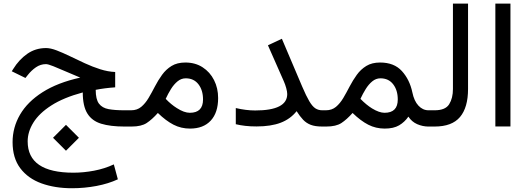

<svg xmlns="http://www.w3.org/2000/svg" viewBox="-20 -692 2886 1050"><path d="M340.8 -9.3 411.6 61.5 340.8 132.3 270 61.5ZM48.8 85.4Q48.8 4.9 89.6 -65.2Q130.4 -135.3 212.6 -187.7Q294.9 -240.2 418.9 -267.6Q378.9 -284.2 340.1 -301Q301.3 -317.9 272.2 -329.6Q243.2 -341.3 231.4 -341.3Q201.7 -341.3 176.5 -324Q151.4 -306.6 132.3 -282.2L119.1 -265.6L44.4 -302.2L51.8 -314Q84 -366.2 129.2 -397.7Q174.3 -429.2 231.9 -429.2Q256.3 -429.2 289.6 -416.5Q322.8 -403.8 362.1 -384.8Q401.4 -365.7 443.6 -346.2Q485.8 -326.7 528.3 -313.2Q570.8 -299.8 609.9 -298.3V-214.4Q552.2 -210.4 503.4 -200.7Q503.4 -148.9 521.2 -125.2Q539.1 -101.6 573.7 -95.2Q608.4 -88.9 658.2 -88.9H697.8V0H659.7Q584 0 533.4 -15.4Q482.9 -30.8 457.8 -71.3Q432.6 -111.8 432.6 -186.5Q327.6 -158.2 261 -115.5Q194.3 -72.8 162.8 -22Q131.3 28.8 131.3 81.1Q131.3 252.4 381.3 252.4Q436.5 252.4 494.4 241.5Q552.2 230.5 602.5 207L624.5 288.6Q573.2 312.5 507.6 325Q441.9 337.4 374 337.4Q280.3 337.4 206.8 310.8Q133.3 284.2 91.1 228.3Q48.8 172.4 48.8 85.4Z M1019 11.2Q970.2 11.2 929 -10Q887.7 -31.2 843.3 -74.2Q811.5 -38.6 782.2 -19.3Q752.9 0 699.7 0H678.2V-88.9H697.3Q730 -88.9 752.4 -107.7Q774.9 -126.5 792.5 -156.2Q810.1 -186 827.4 -219.5Q844.7 -252.9 866.2 -282.7Q887.7 -312.5 918.2 -331.3Q948.7 -350.1 993.7 -350.1Q1047.9 -350.1 1088.1 -324Q1128.4 -297.9 1150.6 -253.9Q1172.9 -210 1172.9 -155.8Q1172.9 -76.2 1132.6 -32.5Q1092.3 11.2 1019 11.2ZM995.6 -263.7Q971.2 -263.7 951.2 -247.3Q931.2 -231 915 -205.1Q898.9 -179.2 886.2 -151.4Q915.5 -120.6 946.8 -101.1Q986.8 -75.2 1018.1 -75.2Q1090.3 -75.2 1090.3 -147.9Q1090.3 -198.7 1065.2 -231.2Q1040 -263.7 995.6 -263.7Z M1550.8 -177.7Q1550.8 -190.4 1545.2 -210.7Q1539.6 -231 1531.7 -248.5L1445.3 -444.3L1521.5 -480L1632.3 -219.2Q1654.8 -166.5 1671.6 -138.2Q1688.5 -109.9 1704.8 -99.4Q1721.2 -88.9 1742.2 -88.9H1762.7V0H1742.2Q1703.6 0 1679.4 -9.3Q1655.3 -18.6 1637.7 -37.1Q1620.1 -55.7 1602.1 -84Q1567.9 -41 1514.9 -20.8Q1461.9 -0.5 1382.8 -0.5Q1348.6 -0.5 1321.3 -3.7Q1293.9 -6.8 1269.5 -12.7V-101.1Q1325.7 -87.9 1375.5 -87.9Q1550.8 -87.9 1550.8 -177.7Z M1764.6 0H1743.2V-88.9H1762.2Q1794.9 -88.9 1817.4 -107.7Q1839.8 -126.5 1857.4 -156.2Q1875 -186 1892.3 -219.5Q1909.7 -252.9 1931.2 -282.7Q1952.6 -312.5 1983.2 -331.3Q2013.7 -350.1 2058.6 -350.1Q2135.3 -350.1 2177.7 -303.5Q2220.2 -256.8 2234.9 -187.5Q2244.6 -139.6 2268.3 -114.3Q2292 -88.9 2323.2 -88.9H2335.9V0H2322.8Q2291.5 0 2261.7 -12.9Q2231.9 -25.9 2213.4 -54.2Q2192.9 -24.4 2162.6 -6.6Q2132.3 11.2 2084 11.2Q2035.2 11.2 1993.9 -10Q1952.6 -31.2 1908.2 -74.2Q1876.5 -38.6 1847.2 -19.3Q1817.9 0 1764.6 0ZM2060.5 -263.7Q2036.1 -263.7 2016.1 -247.3Q1996.1 -231 1980 -205.1Q1963.9 -179.2 1951.2 -151.4Q1967.3 -134.8 1983.4 -121.6Q1999.5 -108.4 2014.6 -99.1Q2053.7 -75.2 2083 -75.2Q2155.3 -75.2 2155.3 -147.9Q2155.3 -198.7 2130.1 -231.2Q2105 -263.7 2060.5 -263.7Z M2316.4 -88.9H2357.4Q2416 -88.9 2436.5 -122.1Q2457 -155.3 2457 -205.1V-672.4H2539.6V-205.6Q2539.6 -104 2495.6 -52Q2451.7 0 2356.9 0H2316.4Z M2771.5 -672.4V-0.5H2689V-672.4Z"/></svg>

Font: Vazirmatn FD
Style: Regular
Weight: 400
Designer: Saber Rastikerdar
Foundry: Saber Rastikerdar
Version: Version 33.001